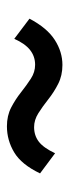

<svg xmlns="http://www.w3.org/2000/svg" viewBox="155 -604 199 549"><g transform="rotate(-90 254.5 -329.5)"><path d="M343.3 -250.5Q313 -250.5 289.1 -262.7Q265.1 -274.9 244.9 -291Q224.6 -307.1 205.3 -319.3Q186 -331.5 165.5 -331.5Q141.6 -331.5 124 -318.1Q106.4 -304.7 90.8 -271.5L33.2 -314.5Q58.6 -367.7 93.3 -388.4Q127.9 -409.2 168 -409.2Q198.2 -409.2 221.7 -397Q245.1 -384.8 265.1 -368.9Q285.2 -353 304 -340.8Q322.8 -328.6 343.8 -328.6Q367.7 -328.6 386 -343Q404.3 -357.4 418 -388.2L475.6 -344.7Q449.2 -294.4 415 -272.5Q380.9 -250.5 343.3 -250.5Z"/></g></svg>

Font: Varta Light
Style: Bold
Weight: 700
Version: Version 1.004